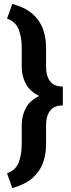

<svg xmlns="http://www.w3.org/2000/svg" viewBox="-20 -800 370 997"><path d="M43.9 176.8 16.6 100.1Q61.5 84 77.1 43.2Q92.8 2.4 92.8 -50.8V-150.4Q92.8 -199.7 114.5 -239.5Q136.2 -279.3 183.6 -301.8Q136.2 -324.2 114.5 -364Q92.8 -403.8 92.8 -453.1V-552.7Q92.8 -606 77.1 -646.7Q61.5 -687.5 16.6 -703.6L43.9 -779.8Q111.3 -761.2 149.4 -727.3Q187.5 -693.4 203.4 -648.7Q219.2 -604 219.2 -552.7V-453.1Q219.2 -406.2 239.7 -378.4Q260.3 -350.6 306.2 -350.6V-252.4Q260.3 -252.4 239.7 -224.6Q219.2 -196.8 219.2 -150.4V-50.8Q219.2 0.5 203.4 45.2Q187.5 89.8 149.4 123.8Q111.3 157.7 43.9 176.8Z"/></svg>

Font: Vazirmatn RD FD
Style: Bold
Weight: 700
Designer: Saber Rastikerdar
Foundry: Saber Rastikerdar
Version: Version 33.003